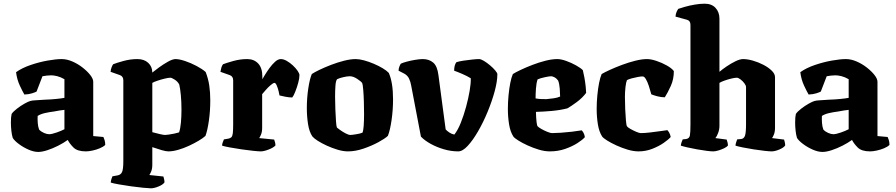

<svg xmlns="http://www.w3.org/2000/svg" viewBox="-20 -820 4854 1040"><path d="M187 3Q163 3 134.5 -9.5Q106 -22 82 -40Q58 -58 49 -73Q44 -89 41.5 -112Q39 -135 39 -156Q39 -187 43 -203Q52 -216 72 -231.5Q92 -247 112.5 -258.5Q133 -270 144 -273Q153 -276 176 -277Q199 -278 222 -280Q255 -281 284.5 -284Q314 -287 329 -290V-391Q308 -403 289.5 -407.5Q271 -412 257 -412Q248 -412 233 -410.5Q218 -409 210 -407L178 -324Q171 -320 153.5 -314.5Q136 -309 112 -308Q103 -323 87.5 -356Q72 -389 67 -429Q99 -452 146 -468Q193 -484 238.5 -492Q284 -500 314 -500Q342 -500 372 -487Q402 -474 427.5 -454Q453 -434 469 -413.5Q485 -393 485 -377V-83L540 -78Q543 -72 546.5 -61Q550 -50 550 -35Q540 -25 521 -17Q502 -9 481 -4.5Q460 0 445 0Q399 0 378 -21Q357 -42 347 -62Q325 -46 295.5 -31Q266 -16 237 -6.5Q208 3 187 3ZM246 -93Q260 -93 286 -102Q312 -111 329 -120V-225Q316 -224 302.5 -221.5Q289 -219 272 -216Q247 -213 223 -207.5Q199 -202 184 -192Q183 -175 184.5 -154Q186 -133 192 -118Q202 -107 218 -100Q234 -93 246 -93Z M797 200Q786 200 755.5 197Q725 194 689 189Q653 184 622.5 178.5Q592 173 580 169Q580 162 583 151.5Q586 141 589 135L617 130Q634 127 641 112Q648 97 648 53V-385Q648 -406 630 -413L579 -431Q580 -444 584.5 -455.5Q589 -467 593 -472Q610 -479 648 -489.5Q686 -500 724 -500Q761 -500 783 -479.5Q805 -459 805 -427Q817 -437 841 -454.5Q865 -472 890 -486Q915 -500 931 -500Q951 -500 982.5 -489.5Q1014 -479 1045 -462.5Q1076 -446 1094 -430Q1108 -394 1113.5 -357Q1119 -320 1119 -277Q1119 -219 1111.5 -166.5Q1104 -114 1093 -84Q1080 -72 1056.5 -58Q1033 -44 1004 -30.5Q975 -17 945.5 -8.5Q916 0 892 0Q879 0 855 -7Q831 -14 805 -23V72Q805 94 799 108.5Q793 123 789 128L865 136Q867 142 869 151Q871 160 871 168Q863 180 839 190Q815 200 797 200ZM874 -89Q879 -89 894 -91Q909 -93 925 -96.5Q941 -100 950 -103Q957 -123 960 -156Q963 -189 963 -225Q963 -268 959.5 -305Q956 -342 951 -362Q943 -378 926.5 -388.5Q910 -399 903 -399Q892 -399 871.5 -394Q851 -389 832 -382.5Q813 -376 805 -371V-104Q827 -98 846.5 -93.5Q866 -89 874 -89Z M1393 0Q1381 0 1352 -3Q1323 -6 1288.5 -11Q1254 -16 1224.5 -21.5Q1195 -27 1183 -31Q1183 -38 1186 -47.5Q1189 -57 1193 -65L1217 -69Q1227 -71 1233 -76.5Q1239 -82 1241 -98Q1243 -114 1243 -147V-385Q1243 -406 1225 -413L1174 -431Q1176 -443 1179 -453.5Q1182 -464 1188 -472Q1206 -479 1243.5 -489.5Q1281 -500 1319 -500Q1356 -500 1378.5 -476Q1401 -452 1401 -406V-391Q1404 -396 1414.5 -413.5Q1425 -431 1439.5 -451Q1454 -471 1470 -485.5Q1486 -500 1501 -500Q1516 -500 1533.5 -490Q1551 -480 1566.5 -465.5Q1582 -451 1592 -436.5Q1602 -422 1602 -413Q1602 -395 1595 -370Q1588 -345 1579 -322.5Q1570 -300 1563 -292Q1546 -292 1526 -296Q1506 -300 1494 -303Q1493 -310 1489 -326.5Q1485 -343 1479 -357Q1473 -371 1467 -371Q1460 -371 1446 -359Q1432 -347 1419 -332Q1406 -317 1400 -310V-128Q1400 -106 1394 -91.5Q1388 -77 1384 -72L1465 -64Q1467 -59 1469.5 -50Q1472 -41 1472 -32Q1461 -20 1435 -10Q1409 0 1393 0Z M1865 0Q1839 0 1809 -9Q1779 -18 1750.5 -31Q1722 -44 1701 -57.5Q1680 -71 1672 -81Q1655 -106 1648.5 -148Q1642 -190 1642 -234Q1642 -290 1650 -342Q1658 -394 1669 -419Q1682 -428 1710 -441.5Q1738 -455 1773 -468.5Q1808 -482 1843.5 -491Q1879 -500 1907 -500Q1926 -500 1952 -493Q1978 -486 2005 -474.5Q2032 -463 2053.5 -450Q2075 -437 2086 -425Q2109 -373 2109 -282Q2109 -225 2101 -169.5Q2093 -114 2081 -84Q2065 -69 2029 -49.5Q1993 -30 1949 -15Q1905 0 1865 0ZM1878 -89Q1885 -89 1907.5 -92.5Q1930 -96 1943 -101Q1948 -110 1950 -138.5Q1952 -167 1952 -201Q1952 -231 1951 -268Q1950 -305 1947.5 -334Q1945 -363 1942 -370Q1936 -379 1914.5 -393Q1893 -407 1875 -407Q1861 -407 1839.5 -402Q1818 -397 1806 -391Q1799 -383 1797 -356Q1795 -329 1795 -296Q1795 -264 1796.5 -227.5Q1798 -191 1800 -163Q1802 -135 1805 -129Q1808 -126 1822 -116Q1836 -106 1852 -97.5Q1868 -89 1878 -89Z M2462 0Q2423 0 2384 -11.5Q2345 -23 2312.5 -41Q2280 -59 2260 -80L2207 -358Q2204 -376 2196 -393.5Q2188 -411 2170 -421L2139 -437Q2139 -448 2143 -458.5Q2147 -469 2151 -475Q2161 -480 2183 -486Q2205 -492 2229.5 -496Q2254 -500 2270 -500Q2304 -500 2326.5 -481Q2349 -462 2355 -412L2394 -119Q2401 -111 2413.5 -102.5Q2426 -94 2441 -91Q2460 -115 2476 -155Q2492 -195 2504.5 -241Q2517 -287 2524 -328.5Q2531 -370 2530 -396Q2511 -408 2483 -420Q2455 -432 2440 -437Q2440 -467 2452 -483Q2467 -488 2491 -491.5Q2515 -495 2538 -497.5Q2561 -500 2575 -500Q2585 -500 2601.5 -490Q2618 -480 2634.5 -466Q2651 -452 2662.5 -438.5Q2674 -425 2674 -418Q2674 -379 2659.5 -325.5Q2645 -272 2621.5 -215Q2598 -158 2570 -109.5Q2542 -61 2514 -30.5Q2486 0 2462 0Z M2958 0Q2930 0 2898.5 -9.5Q2867 -19 2837.5 -32.5Q2808 -46 2787.5 -59Q2767 -72 2761 -80Q2744 -106 2737.5 -146.5Q2731 -187 2731 -230Q2731 -266 2734.5 -303Q2738 -340 2744 -370.5Q2750 -401 2758 -419Q2772 -428 2800.5 -441.5Q2829 -455 2864 -468.5Q2899 -482 2934.5 -491Q2970 -500 2999 -500Q3019 -500 3047 -490Q3075 -480 3100 -466Q3125 -452 3137 -440Q3141 -425 3145.5 -400Q3150 -375 3152.5 -351Q3155 -327 3155 -317Q3135 -290 3104 -267Q3073 -244 3053 -233Q3013 -223 2968 -219Q2923 -215 2883 -214Q2885 -145 2892 -136Q2896 -131 2911.5 -122Q2927 -113 2944.5 -106Q2962 -99 2970 -99Q2989 -99 3018 -101Q3047 -103 3077.5 -106.5Q3108 -110 3131 -114Q3136 -109 3141 -100Q3146 -91 3148 -77Q3136 -63 3108 -45Q3080 -27 3041.5 -13.5Q3003 0 2958 0ZM2940 -283Q2959 -285 2978.5 -287.5Q2998 -290 3014 -297Q3014 -312 3012 -339.5Q3010 -367 3003 -384Q2994 -396 2983 -401.5Q2972 -407 2966 -407Q2955 -407 2930 -401.5Q2905 -396 2892 -390Q2885 -370 2883 -339.5Q2881 -309 2881 -287Q2896 -284 2911 -283.5Q2926 -283 2940 -283Z M3439 0Q3411 0 3379.5 -9.5Q3348 -19 3318.5 -32.5Q3289 -46 3268.5 -59Q3248 -72 3242 -80Q3225 -106 3218.5 -146.5Q3212 -187 3212 -230Q3212 -266 3215.5 -303Q3219 -340 3225 -370.5Q3231 -401 3239 -419Q3254 -428 3283.5 -441.5Q3313 -455 3349 -468.5Q3385 -482 3421 -491Q3457 -500 3485 -500Q3506 -500 3536 -490Q3566 -480 3592.5 -465Q3619 -450 3630 -435Q3630 -391 3613.5 -354.5Q3597 -318 3581 -293Q3561 -293 3540.5 -298.5Q3520 -304 3508 -309Q3502 -332 3494.5 -354.5Q3487 -377 3478.5 -391.5Q3470 -406 3461 -406Q3451 -406 3434.5 -403Q3418 -400 3401.5 -395.5Q3385 -391 3376 -386Q3371 -375 3368 -348.5Q3365 -322 3365 -295Q3365 -265 3366.5 -229.5Q3368 -194 3370.5 -167Q3373 -140 3376 -136Q3380 -130 3395 -121.5Q3410 -113 3426.5 -106Q3443 -99 3451 -99Q3471 -99 3501.5 -102.5Q3532 -106 3559 -110Q3586 -114 3595 -115Q3599 -111 3604.5 -102Q3610 -93 3613 -78Q3601 -64 3575 -46Q3549 -28 3513.5 -14Q3478 0 3439 0Z M3843 0Q3831 0 3807.5 -3Q3784 -6 3756 -11Q3728 -16 3704 -21.5Q3680 -27 3668 -31Q3668 -38 3671.5 -48.5Q3675 -59 3678 -65L3697 -67Q3714 -70 3717 -86.5Q3720 -103 3720 -147V-685Q3720 -708 3701 -713L3639 -730Q3640 -745 3645 -756Q3650 -767 3654 -772Q3665 -776 3689.5 -783Q3714 -790 3743 -795Q3772 -800 3797 -800Q3835 -800 3856 -777Q3877 -754 3877 -719V-431Q3892 -444 3915.5 -460Q3939 -476 3963.5 -488Q3988 -500 4005 -500Q4029 -500 4058.5 -491.5Q4088 -483 4115 -469Q4142 -455 4160 -437.5Q4178 -420 4178 -402V-128Q4178 -106 4172 -91.5Q4166 -77 4162 -72L4227 -64Q4229 -58 4231 -49.5Q4233 -41 4233 -32Q4225 -20 4201 -10Q4177 0 4160 0Q4148 0 4121 -3Q4094 -6 4062 -11Q4030 -16 4003 -21.5Q3976 -27 3964 -31Q3964 -39 3967.5 -49Q3971 -59 3973 -65L3995 -67Q4010 -69 4015.5 -85.5Q4021 -102 4021 -147V-348Q4021 -357 4012 -369Q4003 -381 3991 -390Q3979 -399 3971 -399Q3960 -399 3941.5 -394.5Q3923 -390 3904.5 -383.5Q3886 -377 3877 -371V-139Q3877 -119 3870 -100Q3863 -81 3855 -72L3916 -64Q3918 -59 3920.5 -49.5Q3923 -40 3923 -32Q3917 -24 3902.5 -17Q3888 -10 3871.5 -5Q3855 0 3843 0Z M4435 3Q4411 3 4382.5 -9.5Q4354 -22 4330 -40Q4306 -58 4297 -73Q4292 -89 4289.5 -112Q4287 -135 4287 -156Q4287 -187 4291 -203Q4300 -216 4320 -231.5Q4340 -247 4360.5 -258.5Q4381 -270 4392 -273Q4401 -276 4424 -277Q4447 -278 4470 -280Q4503 -281 4532.5 -284Q4562 -287 4577 -290V-391Q4556 -403 4537.5 -407.5Q4519 -412 4505 -412Q4496 -412 4481 -410.5Q4466 -409 4458 -407L4426 -324Q4419 -320 4401.5 -314.5Q4384 -309 4360 -308Q4351 -323 4335.5 -356Q4320 -389 4315 -429Q4347 -452 4394 -468Q4441 -484 4486.5 -492Q4532 -500 4562 -500Q4590 -500 4620 -487Q4650 -474 4675.5 -454Q4701 -434 4717 -413.5Q4733 -393 4733 -377V-83L4788 -78Q4791 -72 4794.5 -61Q4798 -50 4798 -35Q4788 -25 4769 -17Q4750 -9 4729 -4.5Q4708 0 4693 0Q4647 0 4626 -21Q4605 -42 4595 -62Q4573 -46 4543.5 -31Q4514 -16 4485 -6.5Q4456 3 4435 3ZM4494 -93Q4508 -93 4534 -102Q4560 -111 4577 -120V-225Q4564 -224 4550.5 -221.5Q4537 -219 4520 -216Q4495 -213 4471 -207.5Q4447 -202 4432 -192Q4431 -175 4432.5 -154Q4434 -133 4440 -118Q4450 -107 4466 -100Q4482 -93 4494 -93Z"/></svg>

Font: Texturina ExtraBold
Style: Regular
Weight: 800
Designer: Guillermo Torres Carreño
Foundry: Omnibus-Type
Version: Version 1.002; ttfautohint (v1.8.3)